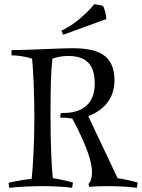

<svg xmlns="http://www.w3.org/2000/svg" viewBox="-20 -888 677 916"><path d="M131 -35C101 -32 50 -23 21 -16L24 8C70 3 134 0 180 0C220 0 284 2 324 8L328 -17C306 -24 255 -35 232 -38C227 -72 221 -204 221 -325C221 -499 223 -535 230 -608C255 -617 280 -621 306 -621C394 -621 432 -577 432 -489C432 -395 376 -349 282 -349H270L267 -327C287 -327 305 -326 325 -322C396 -190 419 -112 419 -67C419 -37 411 -19 402 -10L406 4C429 1 460 0 492 0C542 0 596 3 633 8L637 -17C615 -24 564 -35 541 -38L401 -334C479 -364 526 -421 526 -504C526 -628 447 -658 323 -658C261 -658 127 -649 35 -649V-624C64 -624 103 -618 133 -608C137 -574 144 -460 144 -325C144 -204 136 -72 131 -35ZM487 -797C488 -811 479 -847 472 -859C461 -863 442 -867 430 -868C390 -820 330 -767 273 -742L281 -722Z"/></svg>

Font: Almendra
Style: Regular
Weight: 400
Designer: Ana Sanfelippo
Foundry: Ana Sanfelippo
Version: Version 1.003